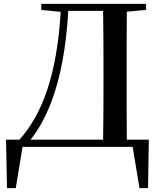

<svg xmlns="http://www.w3.org/2000/svg" viewBox="-20 -755 819 987"><path d="M509 0H662L697 212H741L745 -37H632C631 -139 631 -242 631 -356V-388C631 -494 631 -596 632 -695L731 -704V-735H192V-704L292 -694C273 -376 200 -171 80 -37H11L16 212H61L96 0ZM510 -37H137C180 -90 215 -156 245 -234C291 -357 320 -509 331 -699H510C512 -598 512 -495 512 -388V-356C512 -241 512 -137 510 -37Z"/></svg>

Font: GenKiMin2 TW SB
Style: Regular
Weight: 600
Version: Version 2.100;PS 2.1;hotconv 16.6.51;makeotf.lib2.5.65220 DE